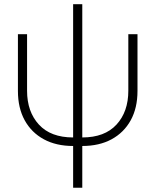

<svg xmlns="http://www.w3.org/2000/svg" viewBox="-20 -676 728 900"><path d="M322.8 8.3Q243.2 8.3 185.3 -23.2Q127.4 -54.7 95.7 -112.3Q64 -169.9 64 -249.5V-515.6H106.9V-250.5Q106.9 -152.3 162.4 -92Q217.8 -31.7 322.8 -31.7V-656.2H365.7V-31.7Q470.7 -31.7 526.1 -92Q581.5 -152.3 581.5 -250.5V-515.6H624.5V-249.5Q624.5 -169.9 592.8 -112.3Q561 -54.7 503.2 -23.2Q445.3 8.3 365.7 8.3V204.1H322.8Z"/></svg>

Font: Inter Display ExtraLight
Style: Regular
Weight: 200
Designer: Rasmus Andersson
Foundry: rsms
Version: Version 4.000;git-a52131595